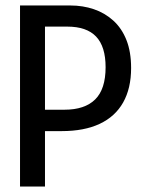

<svg xmlns="http://www.w3.org/2000/svg" viewBox="-20 -680 521 700"><path d="M101 -202V-280H215Q289 -280 327 -317.5Q365 -355 365 -435Q365 -510 330.5 -546.5Q296 -583 225 -583H101V-660H237Q282 -660 322 -646.5Q362 -633 393 -605Q424 -577 441 -534Q458 -491 458 -432Q458 -358 429 -306.5Q400 -255 343.5 -228.5Q287 -202 205 -202ZM53 0V-660H144V0Z"/></svg>

Font: Bricolage Grotesque 72pt SemiCondensed
Style: Regular
Weight: 400
Width: 4
Designer: Mathieu Triay
Foundry: Atelier Triay
Version: Version 1.001;gftools[0.9.33.dev8+g029e19f]